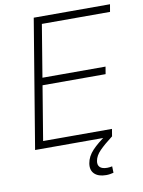

<svg xmlns="http://www.w3.org/2000/svg" viewBox="-100 -796 798 1070"><g transform="rotate(-10 299.5 -261.0)"><path d="M46.4 0 167 -727.5H598.6L591.3 -685.5H205.6L156.7 -389.6H513.7L506.8 -348.1H149.9L99.1 -41.5H488.8L481.9 0ZM412.6 206.5Q369.1 206.5 346.9 185.1Q324.7 163.6 331.1 125.5Q337.4 87.4 368.4 54.4Q399.4 21.5 450.7 -13.2L481.4 0Q434.6 35.6 407.5 63.2Q380.4 90.8 375.5 120.1Q371.6 142.6 384 155Q396.5 167.5 425.8 167.5Q433.1 167.5 440.2 166.5Q447.3 165.5 453.6 164.1L454.6 200.7Q445.3 203.1 434.8 204.8Q424.3 206.5 412.6 206.5Z"/></g></svg>

Font: Inter 24pt ExtraLight
Style: Italic
Weight: 250
Italic angle: -9.3988°
Version: Version 4.001;git-66647c0bb